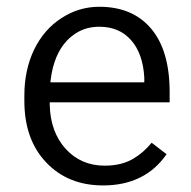

<svg xmlns="http://www.w3.org/2000/svg" viewBox="-20 -551 570 573"><path d="M287.6 2.4Q183.1 2.4 118.2 -65.9Q52.7 -134.3 52.7 -249.5V-266.1Q52.7 -304.7 60.1 -338.9Q67.4 -373 82 -403.3Q111.3 -463.4 163.6 -497.1Q215.3 -530.8 276.4 -530.8Q376 -530.8 431.2 -465.3Q486.3 -399.9 486.3 -275.9V-245.6H135.7H128.4V-238.3Q130.4 -157.2 175.8 -106.9Q221.7 -56.6 292.5 -56.6Q342.3 -56.6 377.4 -77.1Q408.7 -95.7 432.6 -125L477.1 -90.8Q412.6 2.4 287.6 2.4ZM276.4 -471.2Q257.3 -471.2 240 -466.6Q222.7 -461.9 207.5 -452.4Q192.4 -442.9 179.2 -429.2Q140.6 -387.7 131.3 -313.5L130.4 -305.2H138.7H403.3H410.6V-312.5V-319.3V-319.8Q408.7 -355 398.9 -382.8Q389.2 -410.6 371.6 -430.7Q336.4 -471.2 276.4 -471.2Z"/></svg>

Font: Vazir Light UI
Style: Light-UI
Weight: 300
Designer: Saber Rastikerdar
Foundry: Saber Rastikerdar
Version: Version 30.0.0